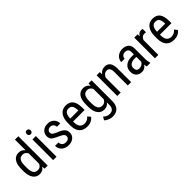

<svg xmlns="http://www.w3.org/2000/svg" viewBox="199 -2006 3469 3469"><g transform="rotate(-45 1934.0 -271.0)"><path d="M132.8 -238.8Q132.8 -149.9 159.2 -108.2Q185.5 -66.4 247.6 -66.4Q309.6 -66.4 341.3 -131.3V-397.9Q308.1 -461.4 247.1 -461.4Q186 -461.4 159.7 -419.7Q133.3 -377.9 132.8 -291.5ZM46.4 -288.1Q46.4 -410.2 92 -474.1Q137.7 -538.1 218.3 -538.1Q298.8 -538.1 341.3 -476.6V-750H427.7V0H348.6L344.2 -56.6Q301.8 9.8 221.2 9.8Q140.6 9.8 94 -54Q47.4 -117.7 46.4 -233.9Z M648.2 -705.1Q660.6 -689.5 660.6 -668Q660.6 -646.5 648.2 -631.8Q635.7 -617.2 611.3 -617.2Q586.9 -617.2 574.7 -631.8Q562.5 -646.5 562.5 -668.5Q562.5 -690.4 574.7 -705.6Q586.9 -720.7 611.3 -720.7Q635.7 -720.7 648.2 -705.1ZM653.8 0H567.4V-528.3H653.8Z M944.3 -230Q874.5 -258.8 831.8 -289.6Q789.1 -320.3 789.1 -386.2Q789.1 -452.6 836.2 -495.4Q883.3 -538.1 958.5 -538.1Q1033.7 -538.1 1080.6 -493.2Q1127.4 -448.2 1127.4 -377.9H1041.5Q1041.5 -413.6 1017.6 -438.7Q993.7 -463.9 956.1 -463.9Q918.5 -463.9 896.7 -444.1Q875 -424.3 875 -394.5Q875 -364.7 890.9 -348.6Q906.7 -332.5 967.3 -306.2Q1063.5 -268.6 1098.1 -232.7Q1132.8 -196.8 1132.8 -134.8Q1132.8 -72.8 1085.4 -31.5Q1038.1 9.8 957 9.8Q876 9.8 824.7 -37.6Q773.4 -85 773.4 -157.7H860.4Q861.8 -113.8 887.2 -88.9Q912.6 -64 957 -64Q1001.5 -64 1023.9 -83.3Q1046.4 -102.5 1046.4 -132.8Q1046.4 -163.1 1025.4 -183.1Q1004.4 -203.1 944.3 -230Z M1315.4 -312.5H1523.4V-324.2Q1520 -399.4 1496.3 -431.6Q1472.7 -463.9 1421.9 -463.9Q1371.1 -463.9 1345 -427Q1318.8 -390.1 1315.4 -312.5ZM1439 -64Q1511.7 -64 1560.5 -124L1605.5 -69.3Q1549.3 9.8 1434.1 9.8Q1335.4 9.8 1282.7 -49.1Q1230 -107.9 1229 -221.7V-285.6Q1229 -403.8 1280.5 -470.9Q1332 -538.1 1424.8 -538.1Q1517.6 -538.1 1563.2 -479Q1608.9 -419.9 1609.9 -294.9V-238.3H1314.9V-226.1Q1314.9 -64 1439 -64Z M1782.7 -238.8Q1782.7 -149.9 1808.8 -108.2Q1835 -66.4 1897 -66.4Q1959 -66.4 1991.2 -132.3V-396.5Q1957.5 -461.4 1897 -461.4Q1836.4 -461.4 1809.8 -419.7Q1783.2 -377.9 1782.7 -291.5ZM1696.3 -288.1Q1696.3 -411.6 1741.2 -474.9Q1786.1 -538.1 1869.6 -538.1Q1953.1 -538.1 1995.1 -469.2L1999.5 -528.3H2077.6V4.9Q2077.6 103 2027.3 155.5Q1977.1 208 1887.2 208Q1848.1 208 1799.6 188.7Q1751 169.4 1726.6 141.1L1761.7 81.5Q1815.4 134.3 1880.4 134.3Q1988.3 134.3 1991.2 16.6V-52.2Q1949.2 9.8 1869.6 9.8Q1790 9.8 1744.1 -52Q1698.2 -113.8 1696.3 -229.5Z M2474.6 -347.2Q2474.6 -461.4 2396.5 -461.4Q2327.6 -461.4 2292.5 -383.8V0H2206.1V-528.3H2287.6L2290 -471.2Q2340.3 -538.1 2418.5 -538.1Q2558.6 -538.1 2560.5 -351.1V0H2474.6Z M2949.2 -130.4V-256.3H2900.4Q2838.9 -255.4 2803.2 -228.8Q2767.6 -202.1 2767.6 -155.8Q2767.6 -109.4 2785.9 -89.1Q2804.2 -68.8 2841.3 -68.8Q2878.4 -68.8 2907.2 -86.4Q2936 -104 2949.2 -130.4ZM2885.7 -320.3H2949.2V-376.5Q2949.2 -423.8 2928.2 -443.8Q2907.2 -463.9 2866.2 -463.9Q2825.2 -463.9 2800.8 -440.7Q2776.4 -417.5 2776.4 -381.8H2689.9Q2689.9 -422.4 2713.9 -459.2Q2737.8 -496.1 2778.3 -517.1Q2818.8 -538.1 2868.7 -538.1Q2949.7 -538.1 2991.9 -497.8Q3034.2 -457.5 3035.2 -380.4V-113.8Q3035.6 -52.7 3051.8 -7.8V0H2961.9Q2954.1 -17.1 2950.7 -57.6Q2904.8 9.8 2833.5 9.8Q2762.2 9.8 2721.7 -30.3Q2681.2 -70.3 2681.2 -147.5Q2681.2 -224.6 2735.8 -272Q2790.5 -319.3 2885.7 -320.3Z M3348.1 -450.7Q3281.7 -450.7 3255.4 -377.9V0H3168.9V-528.3H3252.9L3254.4 -474.6Q3289.1 -538.1 3352.5 -538.1Q3373 -538.1 3386.7 -531.2L3387.2 -447.3Q3369.1 -450.7 3348.1 -450.7Z M3534.2 -312.5H3742.2V-324.2Q3738.8 -399.4 3715.1 -431.6Q3691.4 -463.9 3640.6 -463.9Q3589.8 -463.9 3563.7 -427Q3537.6 -390.1 3534.2 -312.5ZM3657.7 -64Q3730.5 -64 3779.3 -124L3824.2 -69.3Q3768.1 9.8 3652.8 9.8Q3554.2 9.8 3501.5 -49.1Q3448.7 -107.9 3447.8 -221.7V-285.6Q3447.8 -403.8 3499.3 -470.9Q3550.8 -538.1 3643.6 -538.1Q3736.3 -538.1 3782 -479Q3827.6 -419.9 3828.6 -294.9V-238.3H3533.7V-226.1Q3533.7 -64 3657.7 -64Z"/></g></svg>

Font: RobotoCondensed-Regular
Style: Regular
Weight: 400
Designer: Google
Version: Version 2.001201; 2014